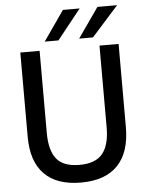

<svg xmlns="http://www.w3.org/2000/svg" viewBox="-60 -950 776 1011"><g transform="rotate(-5 328.0 -444.0)"><path d="M327.5 13Q200 13 134 -54Q68 -121 68 -252V-697H170V-263.5Q170 -170.5 206.2 -125.5Q242.5 -80.5 327.5 -80.5Q412 -80.5 449.2 -126Q486.5 -171.5 486.5 -264V-697H587.5V-257Q587.5 -124 521.5 -55.5Q455.5 13 327.5 13ZM201 -743 311 -901H399.5L273.5 -743ZM383 -743 493.5 -901H597.5L456 -743Z"/></g></svg>

Font: HK Grotesk Medium
Style: Regular
Weight: 500
Designer: Alfredo Marco Pradil
Foundry: Hanken Design Co.
Version: Version 3.001;FEAKit 1.0